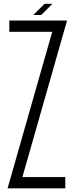

<svg xmlns="http://www.w3.org/2000/svg" viewBox="-20 -997 398 1025"><path d="M328.6 8.3H20.5L258.8 -827.1H29.8V-887.2H337.9L99.6 -51.8H328.6ZM200.2 -917H157.7L217.8 -976.6H259.8Z"/></svg>

Font: Ignotum
Style: Regular
Weight: 400
Designer: GGBot
Version: 0.10